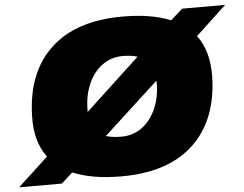

<svg xmlns="http://www.w3.org/2000/svg" viewBox="-95 -784 1099 864"><g transform="rotate(-5 454.5 -351.5)"><path d="M421 8Q288 8 201 -29L150 17H-43L94 -110Q40 -182 43 -295Q47 -492 161.5 -600Q276 -708 487 -708Q618 -708 704 -672L758 -720H952L814 -591Q868 -519 866 -405Q862 -209 747.5 -100.5Q633 8 421 8ZM294 -301Q294 -301 294 -300Q294 -299 294 -294L539 -522Q512 -531 473 -531Q420 -531 379.5 -501Q339 -471 316.5 -419Q294 -367 294 -301ZM436 -170Q489 -170 529 -199.5Q569 -229 592 -281Q615 -333 615 -399Q615 -399 614.5 -400Q614 -401 614 -407L366 -179Q394 -170 436 -170Z"/></g></svg>

Font: Georama Extended Black
Style: Italic
Weight: 900
Width: 7
Italic angle: -9°
Designer: Jean-Baptiste Levee
Foundry: Production Type
Version: Version 1.000